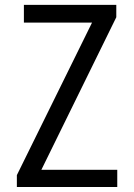

<svg xmlns="http://www.w3.org/2000/svg" viewBox="-20 -753 540 773"><path d="M47.9 0V-47.9L350.6 -662.1H76.2V-733.4H448.2V-683.6L146.5 -69.3H452.1V0Z"/></svg>

Font: GenEi Gothic M SemiLight
Style: Regular
Weight: 350
Designer: o_tamon (Modified); [Source Han Sans]
Ryoko NISHIZUKA  (kana & ideographs); Paul D. Hunt (Latin, Greek & Cyrillic); Wenl
Version: Version 1.1a;Original Version 1.004